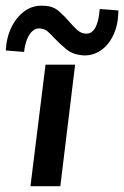

<svg xmlns="http://www.w3.org/2000/svg" viewBox="-52 -642 428 662"><path d="M105 -419H207L156 0H53ZM237 -451Q200 -453 177.5 -471.5Q155 -490 137 -509Q125 -522 113.5 -532.5Q102 -543 85 -544Q71 -545 59.5 -534.5Q48 -524 41 -506Q34 -488 31 -463L-32 -468Q-30 -512 -12.5 -548Q5 -584 34 -604.5Q63 -625 101 -622Q131 -621 151 -603.5Q171 -586 187 -567Q201 -551 214 -539Q227 -527 243 -526Q259 -525 269 -536Q279 -547 284.5 -566.5Q290 -586 292 -611L356 -606Q356 -558 339.5 -522.5Q323 -487 296 -468.5Q269 -450 237 -451Z"/></svg>

Font: Josefin Sans Medium
Style: Italic
Weight: 500
Italic angle: -7°
Designer: Santiago Orozco
Foundry: Typemade
Version: Version 2.000